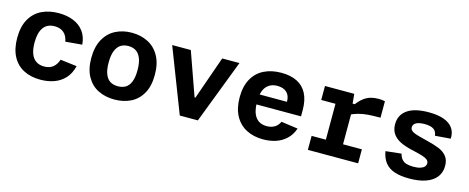

<svg xmlns="http://www.w3.org/2000/svg" viewBox="-33 -1042 3787 1551"><g transform="rotate(15 1860.0 -267.0)"><path d="M311.1 12Q228.9 12 168.9 -19.9Q108.9 -51.8 76.5 -114.2Q44.2 -176.6 44.2 -266.6Q44.2 -361.6 79.7 -424Q115.2 -486.5 176.8 -516.3Q238.4 -546.2 318.3 -546.2Q387.6 -546.2 441.7 -524.2Q495.8 -502.3 528.5 -458.2Q561.2 -414 566.2 -349.1L427.4 -337Q419.6 -383.9 390.7 -409.6Q361.8 -435.2 313.6 -435.2Q252.2 -435.2 220.7 -392.3Q189.2 -349.4 189.2 -266.6Q189.2 -210.5 203.6 -173.1Q218 -135.8 245.7 -117.3Q273.4 -98.9 313.2 -98.9Q359.1 -98.9 387.2 -121.9Q415.2 -144.8 428.7 -186.4L567 -169.6Q551.9 -105.5 514 -64.9Q476.1 -24.3 423.9 -6.2Q371.8 12 311.1 12Z M930 12Q854.6 12 794.7 -17.3Q734.8 -46.6 699.5 -108.8Q664.2 -170.9 664.2 -264.6Q664.2 -358.7 699.5 -421.9Q734.8 -485.1 794.9 -515.6Q855 -546.2 930 -546.2Q1005 -546.2 1065.2 -515.6Q1125.3 -485.1 1160.6 -421.9Q1195.8 -358.8 1195.8 -264.6Q1195.8 -170.8 1160.6 -108.7Q1125.3 -46.6 1065.4 -17.3Q1005.4 12 930 12ZM930 -435.2Q893.3 -435.2 866.5 -418.5Q839.8 -401.8 824.5 -364.1Q809.2 -326.3 809.2 -265Q809.2 -204.1 824.5 -167.2Q839.8 -130.2 866.3 -114.6Q892.9 -98.9 930 -98.9Q967.1 -98.9 993.6 -114.6Q1020.2 -130.2 1035.5 -167.2Q1050.8 -204.1 1050.8 -265Q1050.8 -326.3 1035.5 -364.1Q1020.2 -401.8 993.4 -418.5Q966.7 -435.2 930 -435.2Z M1424.4 -534.2 1552.8 -172.3H1559.8L1687 -534.2H1831.3L1626.5 0H1475.3L1268.6 -534.2Z M2180.2 -546.2Q2257.8 -546.2 2312.1 -519Q2366.4 -491.8 2394.8 -436.8Q2423.1 -381.7 2423.1 -299.2V-247.1H2017.8V-331.2H2303.9L2283 -312.6V-332Q2283 -383.1 2254.5 -409.4Q2225.9 -435.7 2176.1 -435.7Q2116.8 -435.7 2083 -395.5Q2049.2 -355.4 2049.2 -268.3Q2049.2 -185.5 2081 -142.2Q2112.9 -98.9 2174.6 -98.9Q2211.9 -98.9 2239.5 -115Q2267.2 -131.2 2282.2 -164L2421.8 -144.4Q2402.8 -89 2364.8 -54Q2326.8 -18.9 2278 -3.5Q2229.2 12 2174.2 12Q2093.7 12 2032.8 -19.8Q1972 -51.5 1938.1 -114.4Q1904.2 -177.3 1904.2 -268.3Q1904.2 -359.8 1938.8 -422.2Q1973.5 -484.5 2035.7 -515.3Q2097.8 -546.2 2180.2 -546.2Z M2800.6 -435.8H2809.2V-0.2H2665.6V-439.7L2688.1 -417.2H2546.4V-534.2H2791.4ZM2786.6 -356V-454.3H2816.8Q2852.7 -501.7 2892.8 -523.9Q2932.9 -546.1 2993.6 -546.1Q3022.3 -546.1 3046.1 -540.2V-402.9Q2984.6 -402.9 2941.9 -399.6Q2899.3 -396.2 2861.7 -386Q2824 -375.8 2786.6 -356ZM2546.4 -117H2966.8V0H2546.4Z M3638.1 -386 3508.6 -375.8Q3505.2 -411.2 3480.5 -428.4Q3455.8 -445.6 3405.1 -445.6Q3358.9 -445.6 3334.3 -432.3Q3309.7 -419 3309.7 -394Q3309.7 -377.3 3321.5 -366.6Q3333.2 -355.9 3355.7 -348.1Q3378.1 -340.3 3424.6 -328.6Q3442.5 -324.2 3455.5 -320.8Q3523.7 -303.9 3562.8 -287.6Q3602 -271.3 3626.6 -241.2Q3651.2 -211 3651.2 -161Q3651.2 -107.2 3622 -68.3Q3592.7 -29.5 3535.5 -8.8Q3478.3 11.9 3396.4 11.9Q3321.8 11.9 3272.2 -4.9Q3222.5 -21.7 3193.7 -57.7Q3164.8 -93.7 3154.5 -152.3L3285.4 -166.4Q3293.1 -136.7 3308.2 -119.8Q3323.2 -103 3346.1 -96Q3368.9 -88.9 3404.6 -88.9Q3440 -88.9 3462.8 -96.4Q3485.6 -103.8 3495.9 -116.2Q3506.2 -128.7 3506.2 -144.1Q3506.2 -161.9 3492.2 -173.3Q3478.2 -184.7 3451.8 -193.1Q3425.4 -201.6 3369.5 -214.6L3356.8 -217.4Q3298.2 -230.8 3258.2 -250.8Q3218.2 -270.8 3195.8 -303.1Q3173.3 -335.4 3173.3 -382.9Q3173.3 -461 3234.2 -503.6Q3295 -546.2 3413.9 -546.2Q3488 -546.2 3539.1 -527.9Q3590.2 -509.7 3615.5 -473.8Q3640.7 -437.8 3638.1 -386Z"/></g></svg>

Font: Monaspace Neon Var
Style: Regular
Weight: 400
Designer: Riley Cran and the Lettermatic Team
Version: Version 1.000 (Monaspace Neon Var)